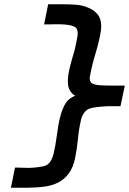

<svg xmlns="http://www.w3.org/2000/svg" viewBox="-20 -731 603 897"><path d="M331 -284Q297 -303 297 -350Q297 -378 305 -411Q313 -444 321 -471Q327 -489 331 -507Q335 -525 338 -541Q340 -552 341.5 -559.5Q343 -567 343 -575Q343 -593 335 -601Q322 -614 276 -617Q255 -618 235 -617.5Q215 -617 204 -617H186L205 -711H277Q304 -711 334 -709Q364 -707 390 -696Q417 -686 435 -665Q453 -644 453 -608Q453 -591 447 -562Q438 -518 424 -473Q410 -428 402 -383Q399 -371 399 -367Q399 -345 414.5 -339Q430 -333 460 -332Q481 -331 502.5 -331Q524 -331 545 -331H563L543 -235H530Q517 -235 497 -235Q477 -235 455 -233Q432 -231 415 -228Q398 -225 389 -219Q378 -212 369.5 -198.5Q361 -185 358 -169Q348 -125 344 -81Q340 -37 331 7Q322 51 302 78.5Q282 106 253 121Q224 136 187.5 141Q151 146 109 146H31L50 52H62Q76 52 97 53Q118 54 139 52Q162 50 179 46.5Q196 43 205 35Q222 21 230.5 -13.5Q239 -48 246 -101Q248 -118 251.5 -139Q255 -160 260 -181Q265 -201 272.5 -220.5Q280 -240 291 -255Q299 -265 309.5 -272Q320 -279 331 -284Z"/></svg>

Font: Codetta
Style: Bold Italic
Weight: 700
Italic angle: -11°
Designer: Ulrich Proeller
Foundry: PROSA GmbH
Version: Version 2.00;September 29, 2018;FontCreator 11.5.0.2427 64-b